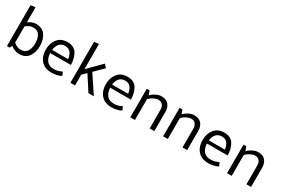

<svg xmlns="http://www.w3.org/2000/svg" viewBox="82 -1762 4143 2829"><g transform="rotate(30 2153.0 -347.0)"><path d="M80 0V-695L159 -706V-450Q188 -472 223 -485.5Q258 -499 290 -499Q397 -499 449 -426Q501 -353 501 -243Q501 -132 448.5 -60Q396 12 290 12Q254 12 216 -2.5Q178 -17 146 -42Q142 -32 137 -21Q132 -10 127 0ZM159 -105Q187 -80 218.5 -67Q250 -54 278 -54Q356 -54 389 -109Q422 -164 422 -242Q422 -323 390 -377.5Q358 -432 278 -432Q250 -432 218.5 -418.5Q187 -405 159 -380Z M1035 -230H683Q686 -153 724 -102.5Q762 -52 844 -52Q893 -52 923.5 -62.5Q954 -73 982 -86L1007 -28Q976 -7 926 2.5Q876 12 846 12Q725 12 663 -59.5Q601 -131 601 -244Q602 -354 660.5 -426Q719 -498 827 -498Q940 -498 987.5 -418.5Q1035 -339 1035 -230ZM957 -284Q949 -349 918 -390Q887 -431 824 -431Q761 -431 726.5 -390Q692 -349 685 -284Z M1239 -182V0H1160V-695L1239 -706V-276L1459 -498L1507 -447L1359 -300Q1408 -225 1459 -150Q1510 -75 1559 0H1466Q1426 -62 1386 -124.5Q1346 -187 1306 -249Z M2056 -230H1704Q1707 -153 1745 -102.5Q1783 -52 1865 -52Q1914 -52 1944.5 -62.5Q1975 -73 2003 -86L2028 -28Q1997 -7 1947 2.5Q1897 12 1867 12Q1746 12 1684 -59.5Q1622 -131 1622 -244Q1623 -354 1681.5 -426Q1740 -498 1848 -498Q1961 -498 2008.5 -418.5Q2056 -339 2056 -230ZM1978 -284Q1970 -349 1939 -390Q1908 -431 1845 -431Q1782 -431 1747.5 -390Q1713 -349 1706 -284Z M2252 -415Q2283 -450 2332 -474.5Q2381 -499 2424 -499Q2507 -499 2547 -450.5Q2587 -402 2587 -329V-1H2508V-318Q2508 -367 2484 -399Q2460 -431 2410 -432Q2379 -432 2334.5 -411Q2290 -390 2258 -353V0H2179V-485H2227Z M2811 -415Q2842 -450 2891 -474.5Q2940 -499 2983 -499Q3066 -499 3106 -450.5Q3146 -402 3146 -329V-1H3067V-318Q3067 -367 3043 -399Q3019 -431 2969 -432Q2938 -432 2893.5 -411Q2849 -390 2817 -353V0H2738V-485H2786Z M3702 -230H3350Q3353 -153 3391 -102.5Q3429 -52 3511 -52Q3560 -52 3590.5 -62.5Q3621 -73 3649 -86L3674 -28Q3643 -7 3593 2.5Q3543 12 3513 12Q3392 12 3330 -59.5Q3268 -131 3268 -244Q3269 -354 3327.5 -426Q3386 -498 3494 -498Q3607 -498 3654.5 -418.5Q3702 -339 3702 -230ZM3624 -284Q3616 -349 3585 -390Q3554 -431 3491 -431Q3428 -431 3393.5 -390Q3359 -349 3352 -284Z M3898 -415Q3929 -450 3978 -474.5Q4027 -499 4070 -499Q4153 -499 4193 -450.5Q4233 -402 4233 -329V-1H4154V-318Q4154 -367 4130 -399Q4106 -431 4056 -432Q4025 -432 3980.5 -411Q3936 -390 3904 -353V0H3825V-485H3873Z"/></g></svg>

Font: Palanquin
Style: Regular
Weight: 400
Designer: Pria Ravichandran
Version: Version 1.0.4